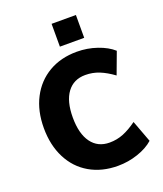

<svg xmlns="http://www.w3.org/2000/svg" viewBox="-169 -1053 998 1174"><g transform="rotate(-20 330.0 -465.5)"><path d="M234.4 -360.4Q234.4 -254.9 276.4 -197.3Q318.4 -139.6 394.5 -139.6Q442.4 -139.6 484.9 -156.7Q527.3 -173.8 574.2 -208L627 -66.4Q587.9 -31.2 524.9 -9.8Q461.9 11.7 394.5 11.7Q290 11.7 210.9 -34.2Q131.8 -80.1 88.9 -164.6Q45.9 -249 45.9 -360.4Q45.9 -471.7 89.4 -555.2Q132.8 -638.7 211.4 -684.6Q290 -730.5 394.5 -730.5Q461.9 -730.5 524.9 -709Q587.9 -687.5 627 -652.3L574.2 -510.7Q527.3 -544.9 484.9 -562Q442.4 -579.1 394.5 -579.1Q318.4 -579.1 276.4 -522.5Q234.4 -465.8 234.4 -360.4ZM308.6 -943.4H466.8V-794.9H308.6Z"/></g></svg>

Font: Min Sans Black
Style: Regular
Weight: 900
Designer: Jinseong-Kim, NotoSansCJK, Nunito
Foundry: Jinseong-Kim
Version: Version 1.000